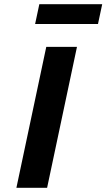

<svg xmlns="http://www.w3.org/2000/svg" viewBox="-20 -893 506 913"><path d="M200 -670 58 0H204L346 -670ZM147 -779H446L466 -873H167Z"/></svg>

Font: LT Wave Bold
Style: Italic
Weight: 700
Designer: Daniel Lyons
Version: Version 2.5 (Glyphs App)